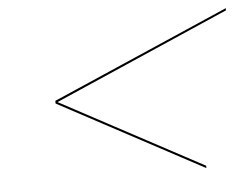

<svg xmlns="http://www.w3.org/2000/svg" viewBox="-39 -647 668 518"><g transform="rotate(-5 295.0 -387.5)"><path d="M109.9 -383.8V-391.1L589.8 -600.1V-594.2L115.5 -387.2L500 -181.2V-174.8Z"/></g></svg>

Font: Bodoni* 36
Style: Bold Italic
Weight: 700
Italic angle: -13°
Version: Version 2.000; ttfautohint (v1.8.1)